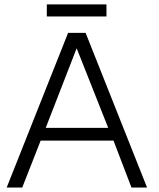

<svg xmlns="http://www.w3.org/2000/svg" viewBox="-20 -834 707 855"><path d="M188.5 -814.5V-760.7H454.1V-814.5ZM9.8 1H79.1L161.1 -208H485.4L565.4 1H634.8L361.3 -687.5H283.2ZM183.6 -264.6 321.3 -619.1 461.9 -264.6Z"/></svg>

Font: Dotum
Style: Regular
Weight: 400
Version: Version 2.21